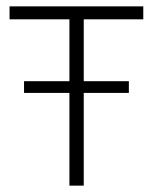

<svg xmlns="http://www.w3.org/2000/svg" viewBox="-20 -583 482 603"><path d="M10 -522.3V-563H430V-522.3ZM55.5 -291.2V-328H384.7V-291.2ZM243 -545V0H198V-545Z"/></svg>

Font: Darker Grotesque Light
Style: Regular
Weight: 300
Designer: Gabriel Lam
Foundry: TypeRant
Version: Version 1.000;gftools[0.9.28]